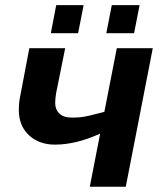

<svg xmlns="http://www.w3.org/2000/svg" viewBox="-20 -712 623 732"><path d="M562.5 -528.3 459.5 0H322.3L361.8 -202.6Q315.9 -181.6 272.7 -171.1Q229.5 -160.6 189.5 -160.6Q128.9 -160.6 90.3 -196.5Q51.8 -232.4 51.8 -293Q51.8 -319.8 56.2 -340.8L91.8 -528.3H228.5L193.8 -356Q190.4 -335.4 190.4 -318.8Q190.4 -294.4 206.3 -279.1Q222.2 -263.7 253.9 -263.7Q270 -263.7 284.4 -264.9Q298.8 -266.1 320.3 -271Q341.8 -275.9 377.9 -285.6L425.3 -528.3ZM512.2 -692.4 491.2 -585.4H385.3L406.2 -692.4ZM298.8 -692.4 277.8 -585.4H173.8L194.3 -692.4Z"/></svg>

Font: Arimo
Style: Italic
Weight: 400
Italic angle: -12°
Designer: Steve Matteson
Foundry: Monotype Imaging Inc.
Version: Version 1.33